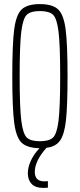

<svg xmlns="http://www.w3.org/2000/svg" viewBox="-20 -716 390 938"><path d="M207 6Q150 70 150 124Q150 170 197 170L214 169V201Q205 202 192 202Q153 202 134.5 182.5Q116 163 116 130Q116 101 131 68.5Q146 36 173 8Q113 7 86 -18.5Q59 -44 49.5 -115.5Q40 -187 40 -344Q40 -502 49.5 -573.5Q59 -645 86.5 -670.5Q114 -696 175 -696Q236 -696 263.5 -670.5Q291 -645 300.5 -573.5Q310 -502 310 -344Q310 -201 302.5 -130.5Q295 -60 273.5 -29.5Q252 1 207 6ZM175 -26Q220 -26 239 -44Q258 -62 266 -127Q274 -192 274 -344Q274 -496 266 -561Q258 -626 239 -644Q220 -662 175 -662Q130 -662 111 -644Q92 -626 84 -561Q76 -496 76 -344Q76 -192 84 -127Q92 -62 111 -44Q130 -26 175 -26Z"/></svg>

Font: Saira Ultra Condensed Thin
Style: Regular
Weight: 100
Width: 1
Designer: Hector Gatti with collaboration of the Omnibus-Type team
Foundry: Omnibus-Type
Version: Version 1.001; ttfautohint (v1.8)